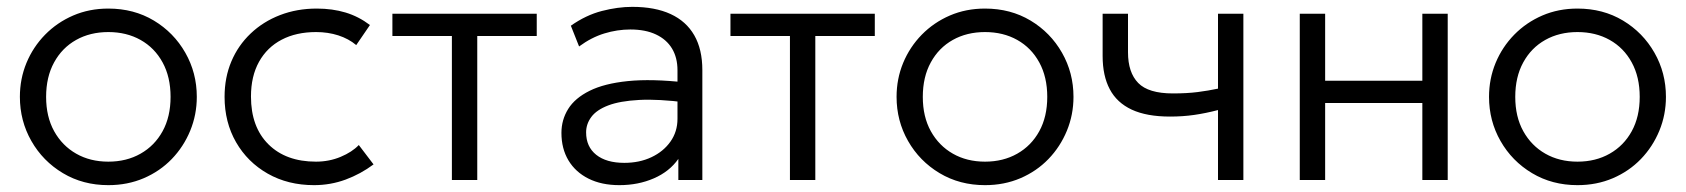

<svg xmlns="http://www.w3.org/2000/svg" viewBox="-20 -525 4917 560"><path d="M296 15Q222 15 163.5 -20Q105 -55 71.5 -113.8Q38 -172.5 38 -242.5Q38 -295 57.2 -341.5Q76.5 -388 111.5 -423.8Q146.5 -459.5 193.5 -479.8Q240.5 -500 296 -500Q370.5 -500 428.8 -465Q487 -430 520.5 -371.2Q554 -312.5 554 -242.5Q554 -190.5 534.8 -143.8Q515.5 -97 481 -61.2Q446.5 -25.5 399.2 -5.2Q352 15 296 15ZM296 -53.5Q349 -53.5 390 -76.8Q431 -100 454.2 -142.2Q477.5 -184.5 477.5 -242.5Q477.5 -300.5 454.2 -343Q431 -385.5 390 -408.5Q349 -431.5 296 -431.5Q243 -431.5 202 -408.5Q161 -385.5 137.8 -343Q114.5 -300.5 114.5 -242.5Q114.5 -184.5 138 -142.2Q161.5 -100 202.2 -76.8Q243 -53.5 296 -53.5Z M896 15Q820 15 761 -18.5Q702 -52 668.5 -110.2Q635 -168.5 635 -242.5Q635 -299 654.8 -345.8Q674.5 -392.5 711 -427.2Q747.5 -462 796.8 -481Q846 -500 904 -500Q949.5 -500 987.8 -488.5Q1026 -477 1059 -452L1019 -393.5Q997 -412 966.8 -421.8Q936.5 -431.5 902 -431.5Q844 -431.5 801.5 -409.2Q759 -387 735.5 -344.8Q712 -302.5 712 -243.5Q712 -154.5 763 -104Q814 -53.5 901.5 -53.5Q940 -53.5 973.5 -67.5Q1007 -81.5 1026.5 -102L1069.5 -45.5Q1032 -17.5 988 -1.2Q944 15 896 15Z M1298 0V-420H1124.5V-485H1545.5V-420H1372V0Z M1786.5 15Q1734.5 15 1696.5 -4Q1658.5 -23 1638 -57.2Q1617.5 -91.5 1617.5 -137.5Q1617.5 -175.5 1637.2 -207.2Q1657 -239 1699.8 -260.2Q1742.5 -281.5 1811.5 -288.5Q1880.5 -295.5 1979.5 -284.5L1982 -226Q1900.5 -236.5 1844.2 -233.5Q1788 -230.5 1754 -217.5Q1720 -204.5 1704.8 -184Q1689.5 -163.5 1689.5 -139Q1689.5 -97 1719 -73.5Q1748.5 -50 1801 -50Q1845 -50 1880 -66.5Q1915 -83 1935.5 -112Q1956 -141 1956 -178.5V-320Q1956 -357 1940 -383.5Q1924 -410 1893.2 -424.5Q1862.5 -439 1818.5 -439Q1780.5 -439 1742.8 -427.5Q1705 -416 1669 -389.5L1645 -450Q1689 -481 1735.5 -493Q1782 -505 1824 -505Q1890.5 -505 1936 -484Q1981.5 -463 2005 -422Q2028.5 -381 2028.5 -320.5V0H1958.5V-61.5Q1932.5 -24.5 1887 -4.8Q1841.5 15 1786.5 15Z M2284 0V-420H2110.5V-485H2531.5V-420H2358V0Z M2853 15Q2779 15 2720.5 -20Q2662 -55 2628.5 -113.8Q2595 -172.5 2595 -242.5Q2595 -295 2614.2 -341.5Q2633.5 -388 2668.5 -423.8Q2703.5 -459.5 2750.5 -479.8Q2797.5 -500 2853 -500Q2927.5 -500 2985.8 -465Q3044 -430 3077.5 -371.2Q3111 -312.5 3111 -242.5Q3111 -190.5 3091.8 -143.8Q3072.5 -97 3038 -61.2Q3003.5 -25.5 2956.2 -5.2Q2909 15 2853 15ZM2853 -53.5Q2906 -53.5 2947 -76.8Q2988 -100 3011.2 -142.2Q3034.5 -184.5 3034.5 -242.5Q3034.5 -300.5 3011.2 -343Q2988 -385.5 2947 -408.5Q2906 -431.5 2853 -431.5Q2800 -431.5 2759 -408.5Q2718 -385.5 2694.8 -343Q2671.5 -300.5 2671.5 -242.5Q2671.5 -184.5 2695 -142.2Q2718.5 -100 2759.2 -76.8Q2800 -53.5 2853 -53.5Z M3532.5 0V-204Q3496 -194.5 3463 -189.8Q3430 -185 3392.5 -185Q3324.5 -185 3281 -205.2Q3237.5 -225.5 3216.8 -264.8Q3196 -304 3196 -361.5V-485H3270V-372.5Q3270 -313.5 3299.8 -283Q3329.5 -252.5 3401 -252.5Q3442 -252.5 3473.2 -256.5Q3504.5 -260.5 3532.5 -266.5V-485H3606.5V0Z M3771 0V-485H3845V-289.5H4128.5V-485H4202.5V0H4128.5V-224.5H3845V0Z M4581 15Q4507 15 4448.5 -20Q4390 -55 4356.5 -113.8Q4323 -172.5 4323 -242.5Q4323 -295 4342.2 -341.5Q4361.5 -388 4396.5 -423.8Q4431.5 -459.5 4478.5 -479.8Q4525.5 -500 4581 -500Q4655.5 -500 4713.8 -465Q4772 -430 4805.5 -371.2Q4839 -312.5 4839 -242.5Q4839 -190.5 4819.8 -143.8Q4800.5 -97 4766 -61.2Q4731.5 -25.5 4684.2 -5.2Q4637 15 4581 15ZM4581 -53.5Q4634 -53.5 4675 -76.8Q4716 -100 4739.2 -142.2Q4762.5 -184.5 4762.5 -242.5Q4762.5 -300.5 4739.2 -343Q4716 -385.5 4675 -408.5Q4634 -431.5 4581 -431.5Q4528 -431.5 4487 -408.5Q4446 -385.5 4422.8 -343Q4399.5 -300.5 4399.5 -242.5Q4399.5 -184.5 4423 -142.2Q4446.5 -100 4487.2 -76.8Q4528 -53.5 4581 -53.5Z"/></svg>

Font: Geologica Roman ExtraLight
Style: Regular
Weight: 250
Designer: Sindre Bremnes, Frode Helland
Foundry: Monokrom Skriftforlag AS
Version: Version 1.010;gftools[0.9.28]